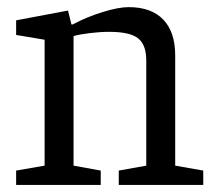

<svg xmlns="http://www.w3.org/2000/svg" viewBox="-20 -524 616 544"><path d="M25.7 0V-40.7L106.4 -54.7V-411.4L25.7 -425V-466.4L172.7 -494.1L182.4 -454.6H185.6Q226.9 -476.5 271.5 -490.1Q316.1 -503.8 344.6 -503.8Q408.6 -503.8 442.5 -468.6Q476.4 -433.5 476.4 -367V-54.7L555.9 -40.7V0H316.5V-40.7L394.4 -54.7V-352.7Q394.4 -397.1 371.3 -415.4Q348.3 -433.8 289.2 -433.8Q263.6 -433.8 234.4 -430.2Q205.2 -426.7 188.4 -421.7V-54.7L265.4 -40.7V0Z"/></svg>

Font: Faustina Light
Style: Regular
Weight: 300
Designer: Alfonso Garcia
Foundry: http://www.omnibus-type.com
Version: Version 1.200